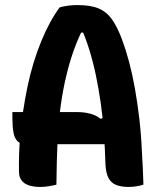

<svg xmlns="http://www.w3.org/2000/svg" viewBox="-20 -730 640 759"><path d="M29 -287H283Q313 -287 337 -280.5Q361 -274 378 -260L412 -275V-160H84Q61 -160 49 -172Q37 -184 33 -207.5Q29 -231 29 -264ZM203 0Q187 4 171 6.5Q155 9 138 9Q114 9 95 3Q76 -3 65.5 -16.5Q55 -30 55 -52Q54 -112 58 -169.5Q62 -227 70 -281.5Q78 -336 88.5 -386.5Q99 -437 113 -482.5Q127 -528 143.5 -568Q160 -608 178 -641Q196 -674 216 -701Q231 -705 249 -707.5Q267 -710 285 -710Q338 -710 370 -696.5Q402 -683 423 -653Q444 -623 462 -575Q477 -535 490 -486.5Q503 -438 513 -382Q523 -326 530.5 -263Q538 -200 541 -130Q543 -99 544.5 -66.5Q546 -34 547 0Q535 4 519.5 6.5Q504 9 488 9Q459 9 439 1Q419 -7 409 -26Q399 -45 397 -78Q395 -145 390.5 -206.5Q386 -268 378 -324Q370 -380 359 -432.5Q348 -485 333 -533.5Q318 -582 297 -628L335 -601H274L314 -628Q290 -582 272.5 -533.5Q255 -485 242 -430.5Q229 -376 220 -312.5Q211 -249 207.5 -172Q204 -95 203 0Z"/></svg>

Font: Recursive Monospace Casual
Style: Bold
Weight: 700
Version: Version 1.047